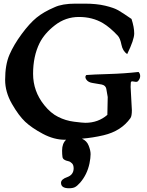

<svg xmlns="http://www.w3.org/2000/svg" viewBox="-20 -756 798 1040"><path d="M687.5 -285.2 694.3 -159.2Q694.3 -127 686.5 -116.2Q636.7 -45.9 541 -23.4Q483.4 -9.8 423.8 -4.9Q450.2 6.8 460 32.2Q470.7 58.6 470.7 79.1Q470.7 99.6 464.8 128.9Q452.1 189.5 414.1 233.4Q397.5 252 385.7 257.8Q374 263.7 353.5 263.7Q310.5 263.7 310.5 234.4Q310.5 214.8 344.7 203.1Q360.4 197.3 369.1 186.5Q378.9 173.8 378.9 156.2Q378.9 137.7 370.1 128.9Q360.4 119.1 350.6 117.2Q320.3 111.3 318.4 93.8Q316.4 80.1 316.4 61.5Q316.4 59.6 316.4 58.6Q316.4 21.5 337.9 1Q334 1 331.1 1Q272.5 1 211.9 -31.2Q151.4 -63.5 116.2 -96.7Q81.1 -129.9 44.4 -193.8Q7.8 -257.8 7.8 -323.2Q7.8 -405.3 31.2 -459.5Q54.7 -513.7 97.2 -571.3Q139.6 -628.9 177.7 -660.2Q215.8 -691.4 275.4 -716.8Q317.4 -736.3 388.7 -736.3H438.5Q502.9 -736.3 549.8 -725.1Q596.7 -713.9 620.6 -700.2Q644.5 -686.5 692.4 -653.3Q707 -608.4 707 -574.7Q707 -541 668.9 -462.9Q644.5 -479.5 637.7 -514.2Q630.9 -548.8 618.2 -562.5Q575.2 -608.4 537.1 -630.9Q480.5 -664.1 407.7 -664.1Q335 -664.1 277.3 -619.1Q220.7 -575.2 194.3 -522.5Q159.2 -451.2 159.2 -356.4Q159.2 -261.7 219.7 -186.5Q254.9 -142.6 294.9 -123Q335 -102.5 381.3 -96.7Q427.7 -90.8 442.4 -90.8Q511.7 -90.8 561.5 -133.8L563.5 -230.5Q563.5 -231.4 555.7 -275.4Q551.8 -293.9 530.3 -298.3Q508.8 -302.7 483.4 -306.2Q458 -309.6 447.8 -324.7Q437.5 -339.8 447.3 -349.6Q482.4 -352.5 567.4 -355Q652.3 -357.4 730.5 -366.2Q739.3 -357.4 739.3 -343.8Q739.3 -330.1 727.5 -316.4Q723.6 -312.5 716.8 -312.5L696.3 -315.4Q689.5 -315.4 688.5 -308.1Q687.5 -300.8 687.5 -285.2Z"/></svg>

Font: Essays1743
Style: Medium
Weight: 500
Designer: Based on the typeface in a 1743 English translation of the essays of Montaigne.  PostScript/TrueType font designed by Jo
Version: Version 002.100